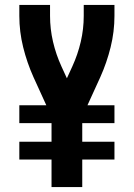

<svg xmlns="http://www.w3.org/2000/svg" viewBox="-20 -755 540 775"><path d="M188 0V-111H58V-183H188V-258H58V-330H167L115 -444Q89 -502 73.5 -564.5Q58 -627 58 -691V-735H182V-691Q182 -638 194 -586.5Q206 -535 228 -487L250 -439L272 -487Q294 -535 306 -586.5Q318 -638 318 -691V-735H442V-691Q442 -627 426.5 -564.5Q411 -502 385 -444L333 -330H442V-258H312V-183H442V-111H312V0Z"/></svg>

Font: Iosevka Curly Extrabold
Style: Regular
Weight: 800
Monospace: yes
Designer: Belleve Invis
Foundry: Belleve Invis
Version: Version 22.1.2; ttfautohint (v1.8.4)